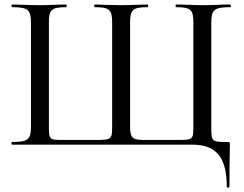

<svg xmlns="http://www.w3.org/2000/svg" viewBox="-20 -645 1088 856"><path d="M838 0C944 0 991 56 991 187C991 193 1003 193 1003 187C1003 57 1005 29 1005 0C1005 -11 1005 -12 994 -12C923 -12 922 -13 922 -81V-544C922 -601 935 -613 1007 -613C1010 -613 1010 -625 1007 -625C973 -625 931 -622 885 -622C838 -622 798 -625 765 -625C762 -625 762 -613 765 -613C832 -613 842 -601 842 -544V-83C842 -22 841 -21 768 -21H638C574 -21 560 -22 560 -82V-544C560 -601 571 -613 638 -613C642 -613 642 -625 638 -625C606 -625 564 -622 521 -622C487 -622 433 -624 403 -625C399 -625 399 -613 403 -613C469 -613 480 -601 480 -544V-83C480 -24 478 -21 406 -21H267C199 -21 198 -21 198 -83V-544C198 -601 208 -613 275 -613C278 -613 278 -625 275 -625C243 -625 202 -622 155 -622C109 -622 67 -625 34 -625C30 -625 30 -613 34 -613C105 -613 118 -601 118 -544V-81C118 -23 105 -12 34 -12C30 -12 30 0 34 0Z"/></svg>

Font: Cormorant Infant Book
Style: Regular
Weight: 500
Designer: Christian Thalmann (Catharsis Fonts)
Version: Version 1.000;PS 002.000;hotconv 1.0.88;makeotf.lib2.5.64775